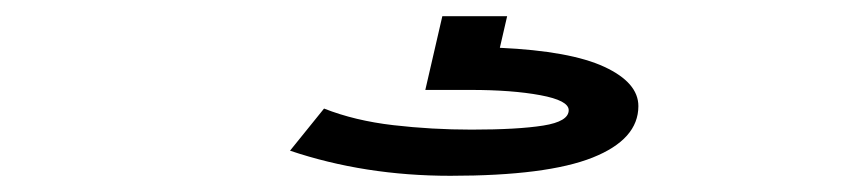

<svg xmlns="http://www.w3.org/2000/svg" viewBox="-20 -20 1040 237"><path d="M536 197Q430 197 338 166L380 114Q418 129 465.5 134.5Q513 140 562 140Q619 140 650.5 135Q682 130 682 116Q682 104 647 97.5Q612 91 561 91H505L526 0H606L597 39Q684 43 726 62.5Q768 82 768 111Q768 152 711.5 174.5Q655 197 536 197Z"/></svg>

Font: Inconsolata UltraExpanded Medium
Style: Regular
Weight: 500
Width: 9
Monospace: yes
Designer: Raph Levien, Cyreal, Brenton Simpson
Foundry: Raph Levien, Cyreal, Google
Version: Version 3.001; ttfautohint (v1.8.2.53-6de2)